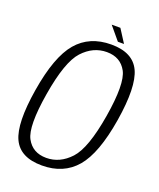

<svg xmlns="http://www.w3.org/2000/svg" viewBox="-143 -863 794 956"><g transform="rotate(20 253.5 -385.0)"><path d="M194.5 4.5Q309 4.5 375.5 -73.2Q442 -151 472.5 -337.5Q502.5 -523 466 -601.5Q429.5 -680 315 -680Q200 -680 133.5 -602Q67 -524 36.5 -337.5Q6 -151.5 42.8 -73.5Q79.5 4.5 194.5 4.5ZM202 -38.5Q129.5 -38.5 97.5 -97.8Q65.5 -157 95.5 -337.5Q125.5 -518.5 180 -577.8Q234.5 -637 307 -637Q379.5 -637 411.5 -577.8Q443.5 -518.5 413.5 -337.5Q383.5 -157 328.8 -97.8Q274 -38.5 202 -38.5ZM340 -704H372.5L328 -773.5H282Z"/></g></svg>

Font: Anybody SemiCondensed Light
Style: Italic
Weight: 300
Width: 4
Italic angle: -10°
Version: Version 1.113;gftools[0.9.25]